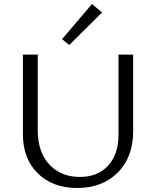

<svg xmlns="http://www.w3.org/2000/svg" viewBox="-20 -930 777 956"><path d="M325 -706 289 -735 438 -910 488 -868ZM364 6Q242 6 168 -67Q94 -140 94 -262V-658H168V-282Q168 -172 226 -110.5Q284 -49 378 -49Q467 -49 518.5 -105.5Q570 -162 570 -259V-658H643V-277Q643 -148 566.5 -71Q490 6 364 6Z"/></svg>

Font: EauTestSC
Style: Regular
Weight: 400
Designer: Christian Thalmann (Catharsis Fonts)
Version: Version 0.001;PS 000.001;hotconv 1.0.88;makeotf.lib2.5.64775